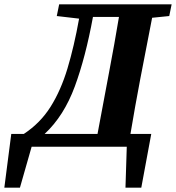

<svg xmlns="http://www.w3.org/2000/svg" viewBox="-42 -677 812 886"><path d="M462 -347Q486 -473 507 -599H387Q353 -413 303 -277.5Q253 -142 164 -59H408ZM-22 189 10 -59H68Q144 -109 191.5 -184.5Q239 -260 269.5 -361.5Q300 -463 323 -591L220 -603L231 -657H750L739 -603L660 -595L605 -311Q581 -185 560 -59H656L610 189H537L543 0H104L50 189Z"/></svg>

Font: Source Serif Pro
Style: Bold Italic
Weight: 700
Italic angle: -12°
Designer: Frank Grießhammer
Foundry: Adobe Systems Incorporated
Version: Version 3.001;hotconv 1.0.111;makeotfexe 2.5.65597